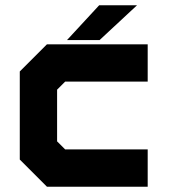

<svg xmlns="http://www.w3.org/2000/svg" viewBox="-20 -708 642 728"><path d="M158 0 55 -103V-437L158 -540H540V-398.5H227L196.5 -368V-172L227 -141.5H540V0ZM197.5 -70.5H476.5H197.5L126.5 -139V-404.5L193.5 -470H476.5H193.5L126.5 -404.5V-139ZM234 -556 356 -688H499.5L357.5 -556ZM329 -590H328.5L388.5 -653H389Z"/></svg>

Font: Tourney Thin Black
Style: Regular
Weight: 900
Version: Version 1.015